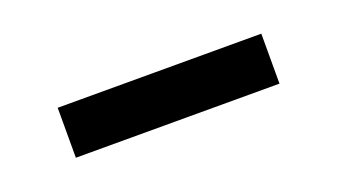

<svg xmlns="http://www.w3.org/2000/svg" viewBox="-26 -780 418 238"><g transform="rotate(-20 183.0 -661.0)"><path d="M317.4 -628.4H48.8V-694.3H317.4Z"/></g></svg>

Font: Bainsley
Style: Regular
Weight: 400
Designer: Paul James MIller
Foundry: High-Logic / Made with FontCreator
Version: Version 1.411;March 28, 2021;FontCreator 13.0.0.2683 64-bit